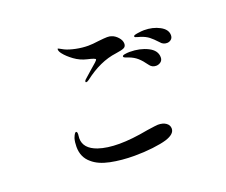

<svg xmlns="http://www.w3.org/2000/svg" viewBox="-113 -869 1226 1040"><g transform="rotate(-20 500.0 -349.0)"><path d="M385 -473Q385 -478 391 -484Q395 -488 435 -523Q481 -561 481 -567Q481 -574 436 -584Q397 -593 365 -616.5Q333 -640 316 -662Q304 -677 304 -688Q304 -693 306 -693L311 -691Q321 -685 337 -677Q360 -666 396.5 -658.5Q433 -651 467 -651Q492 -651 527 -656Q563 -660 578 -660Q594 -660 603 -656Q622 -650 638 -632Q654 -614 654 -595Q654 -579 641.5 -572.5Q629 -566 593 -561Q499 -549 405 -476Q395 -469 390 -469Q385 -469 385 -473ZM836 -537Q812 -563 794.5 -576.5Q777 -590 750 -599Q743 -601 734 -603.5Q725 -606 721 -608Q717 -610 717 -614Q717 -620 741 -623.5Q765 -627 778 -627Q829 -627 868 -606Q907 -585 907 -552Q907 -536 896.5 -527.5Q886 -519 873 -519Q850 -519 836 -537ZM737 -444Q718 -471 698.5 -488.5Q679 -506 649 -517Q644 -519 636.5 -521.5Q629 -524 626 -526.5Q623 -529 623 -532Q623 -538 637 -540.5Q651 -543 665 -543Q724 -543 769 -520.5Q814 -498 814 -458Q814 -441 802 -432Q790 -423 775 -423Q751 -423 737 -444ZM262 -62Q219 -97 219 -158Q219 -185 225 -206Q236 -235 244 -235Q251 -235 251 -220Q251 -214 250 -208Q249 -202 249 -196Q249 -137 323 -111Q373 -94 444 -94Q515 -94 611 -112Q665 -120 674 -120Q703 -120 720.5 -107.5Q738 -95 738 -75Q738 -43 684 -26Q654 -17 604 -11Q554 -5 499 -5Q424 -5 360.5 -18Q297 -31 262 -62Z"/></g></svg>

Font: Shippori Mincho Medium
Style: Regular
Weight: 500
Designer: FONTDASU
Foundry: FONTDASU / Google Inc. / but / Adobe
Version: Version 3.110; ttfautohint (v1.8.3)